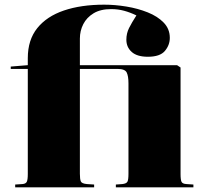

<svg xmlns="http://www.w3.org/2000/svg" viewBox="-20 -802 867 822"><path d="M45 0V-12L76 -14Q90 -15 94.5 -23.5Q99 -32 99 -57V-507H26V-517L99 -523V-553Q99 -631 139.5 -681.5Q180 -732 253.5 -757Q327 -782 426 -782Q472 -782 521 -774Q570 -766 612.5 -749Q655 -732 681 -705Q707 -678 707 -640Q707 -609 686 -584Q665 -559 613 -559Q567 -559 544 -579.5Q521 -600 521 -632Q521 -659 532.5 -682Q544 -705 564 -736Q537 -749 511 -756Q485 -763 456 -763Q410 -763 380.5 -745Q351 -727 336.5 -698.5Q322 -670 322 -637V-523H738L753 -513V-57Q753 -31 757.5 -23Q762 -15 778 -14L808 -12V0H476V-12L504 -14Q521 -16 525.5 -24Q530 -32 530 -58V-445Q530 -476 522.5 -491.5Q515 -507 483 -507H322V-58Q322 -35 326 -25.5Q330 -16 352 -14L383 -12V0Z"/></svg>

Font: Display Black
Style: Regular
Weight: 900
Designer: Latin by Veronika Burian and Jose Scaglione. Greek by Irene Vlachou. Cyrillic by Vera Evstafieva.
Foundry: TypeTogether
Version: Version 3.002